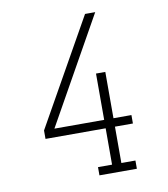

<svg xmlns="http://www.w3.org/2000/svg" viewBox="-82 -805 765 874"><g transform="rotate(-10 300.0 -367.5)"><path d="M307 0V-38H372V-206H94V-245L370 -735H417L142 -245H372V-459H415V-245H498V-206H415V-38H480V0Z"/></g></svg>

Font: Iosevka Slab XLtEx
Style: Regular
Weight: 200
Width: 7
Monospace: yes
Designer: Belleve Invis
Foundry: Belleve Invis
Version: Version 11.1.0; ttfautohint (v1.8.3)